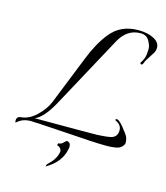

<svg xmlns="http://www.w3.org/2000/svg" viewBox="-108 -629 762 880"><g transform="rotate(15 273.5 -189.0)"><path d="M489 -407Q503 -428 505 -445.5Q507 -463 507 -477Q507 -491 494.5 -513Q482 -535 453 -535Q389 -535 353 -468L168 -127Q125 -49 85 -33Q219 -33 294.5 -33Q370 -33 380 -33.5Q390 -34 403.5 -35Q417 -36 426 -37Q435 -38 444 -40Q475 -47 475 -80Q475 -105 448 -118Q441 -121 446 -125Q456 -132 482 -100.5Q508 -69 512.5 -57Q517 -45 517 -33Q517 -21 502 -8.5Q487 4 433 4Q379 4 243 -6Q88 -16 72 -16Q33 -16 8 7Q3 12 3 -1Q3 -14 13 -19L20 -21Q59 -23 94 -56Q129 -89 144 -125L236 -355Q267 -434 307 -484Q355 -546 440 -546Q485 -546 514 -530.5Q543 -515 543 -490Q543 -484 541 -475.5Q539 -467 523 -444Q507 -421 502.5 -408Q498 -395 491.5 -398Q485 -401 489 -407ZM273 52Q273 58 271 65Q259 128 190 168Q192 157 198 152Q230 123 237 90Q240 80 233.5 71Q227 62 216 60L219 50Q232 50 240 42Q253 29 255 29Q273 32 273 52Z"/></g></svg>

Font: Italianno
Style: Regular
Weight: 400
Designer: Robert E. Leuschke
Foundry: Robert E. Leuschke
Version: Version 1.003